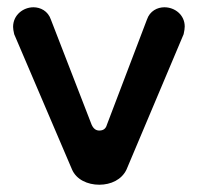

<svg xmlns="http://www.w3.org/2000/svg" viewBox="-20 -492 544 528"><path d="M253 16C285 16 315 2 328 -26L485 -398C487 -407 488 -414 488 -419C488 -451 461 -472 432 -472C413 -472 392 -462 384 -438L274 -149C271 -138 264 -133 253 -133C244 -133 237 -138 232 -149L120 -438C112 -462 91 -472 72 -472C44 -472 16 -451 16 -418C16 -413 17 -407 19 -398L178 -26C190 2 221 16 253 16Z"/></svg>

Font: Dongle
Style: Regular
Weight: 400
Designer: Yanghee Ryu
Foundry: Yanghee Ryu
Version: Version 2.000